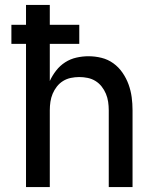

<svg xmlns="http://www.w3.org/2000/svg" viewBox="-20 -755 640 775"><path d="M85 0V-578H26V-655H85V-735H181V-655H300V-578H181V-428Q191 -450 206.5 -470Q222 -490 243 -503.5Q264 -517 288.5 -522.5Q313 -528 337 -528Q364 -528 390 -521.5Q416 -515 437.5 -499.5Q459 -484 474.5 -461.5Q490 -439 499 -414Q508 -389 511.5 -363Q515 -337 515 -310V0H419V-310Q419 -327 416.5 -344Q414 -361 407.5 -376.5Q401 -392 390.5 -405.5Q380 -419 365.5 -428Q351 -437 334 -440.5Q317 -444 300 -444Q283 -444 266 -440.5Q249 -437 234.5 -428Q220 -419 209.5 -405.5Q199 -392 192.5 -376.5Q186 -361 183.5 -344Q181 -327 181 -310V0Z"/></svg>

Font: Iosevka Aile Medium
Style: Regular
Weight: 500
Designer: Belleve Invis
Foundry: Belleve Invis
Version: Version 27.3.5; ttfautohint (v1.8.4)